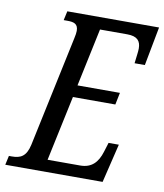

<svg xmlns="http://www.w3.org/2000/svg" viewBox="-113 -781 725 847"><g transform="rotate(10 249.5 -357.0)"><path d="M-32 0H404L446 -174H400L387 -132C372 -83 345 -54 294 -54H148L210 -346H400L411 -400H221L276 -660H398C444 -660 459 -640 459 -607C459 -599 458 -590 457 -582L452 -540H498L531 -714H120L111 -673H128C156 -673 176 -668 176 -636C176 -627 174 -616 171 -602L66 -107C54 -52 28 -41 -10 -41H-23Z"/></g></svg>

Font: Noto Serif ExtraCondensed
Style: Italic
Weight: 400
Width: 2
Italic angle: -12°
Designer: Monotype Design Team
Foundry: Monotype Imaging Inc.
Version: Version 2.014